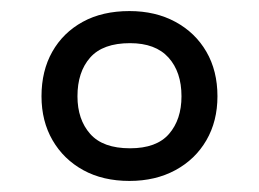

<svg xmlns="http://www.w3.org/2000/svg" viewBox="-20 -744 468 347"><path d="M214 -417Q166 -417 130.5 -436.5Q95 -456 75 -490.5Q55 -525 55 -570Q55 -616 74.5 -650.5Q94 -685 129.5 -704.5Q165 -724 214 -724Q261 -724 297 -704.5Q333 -685 353 -650.5Q373 -616 373 -570Q373 -525 353 -490.5Q333 -456 297 -436.5Q261 -417 214 -417ZM215 -476Q263 -476 285.5 -502Q308 -528 308 -570Q308 -614 284.5 -640Q261 -666 215 -666Q166 -666 143 -640Q120 -614 120 -570Q120 -528 143 -502Q166 -476 215 -476Z"/></svg>

Font: Noto Sans Lao UI
Style: Regular
Weight: 400
Designer: Monotype Design Team
Foundry: Monotype Imaging Inc.
Version: Version 2.000